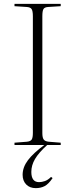

<svg xmlns="http://www.w3.org/2000/svg" viewBox="-20 -750 411 993"><path d="M165 223Q134 223 115.5 204Q97 185 97 154Q97 115 124.5 78.5Q152 42 209 0H55V-12L119 -17Q138 -19 144 -28.5Q150 -38 150 -63V-666Q150 -693 143.5 -703Q137 -713 117 -714L55 -718V-730H294V-718L230 -714Q211 -713 205 -703.5Q199 -694 199 -666V-62Q199 -38 206 -28.5Q213 -19 232 -17L294 -12V0H224Q180 40 161 72.5Q142 105 142 139Q142 192 182 192Q196 192 212 186.5Q228 181 244 165L252 171Q231 202 211 212.5Q191 223 165 223Z"/></svg>

Font: Literata 72pt ExtraLight
Style: Regular
Weight: 200
Designer: Latin by Veronika Burian and Jose Scaglione. Greek by Irene Vlachou. Cyrillic by Vera Evstafieva.
Foundry: TypeTogether
Version: Version 3.002